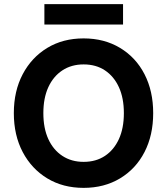

<svg xmlns="http://www.w3.org/2000/svg" viewBox="-20 -898 810 930"><path d="M385 12Q285 12 209 -34Q133 -80 90 -161.5Q47 -243 47 -350Q47 -457 90 -538.5Q133 -620 209 -666Q285 -712 385 -712Q485 -712 561.5 -666Q638 -620 680 -538.5Q722 -457 722 -350Q722 -243 680 -161.5Q638 -80 561.5 -34Q485 12 385 12ZM385 -114Q445 -114 488.5 -143Q532 -172 556 -224.5Q580 -277 580 -350Q580 -423 556 -475.5Q532 -528 488.5 -557Q445 -586 385 -586Q326 -586 282 -557Q238 -528 214 -475.5Q190 -423 190 -350Q190 -277 214 -224.5Q238 -172 282 -143Q326 -114 385 -114ZM195 -779V-878H576V-779Z"/></svg>

Font: DM Sans 11pt ExtraBold
Style: Regular
Weight: 800
Version: Version 4.004;gftools[0.9.30]